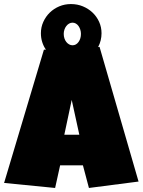

<svg xmlns="http://www.w3.org/2000/svg" viewBox="-39 -928 696 937"><path d="M456.5 -765.6Q456.5 -730 439.9 -698.2L446.8 -699.2L637.2 -42L395 -10.7L365.7 -121.1H254.4L230 -10.7L-19 -35.2L175.3 -685.5H185.1Q173.3 -702.6 167 -722.7Q160.6 -742.7 160.6 -765.6Q160.6 -795.4 172.4 -821.3Q184.1 -847.2 203.9 -866.5Q223.6 -885.7 250.2 -897Q276.9 -908.2 307.1 -908.2Q338.4 -908.2 365.5 -897Q392.6 -885.7 412.8 -866.5Q433.1 -847.2 444.8 -821.3Q456.5 -795.4 456.5 -765.6ZM356 -762.7Q356 -773.4 352.8 -783.4Q349.6 -793.5 344.2 -801Q338.9 -808.6 331.3 -813Q323.7 -817.4 314.9 -817.4Q306.2 -817.4 298.3 -813Q290.5 -808.6 284.7 -801Q278.8 -793.5 275.4 -783.4Q272 -773.4 272 -762.7Q272 -751 275.4 -740.7Q278.8 -730.5 284.7 -723.1Q290.5 -715.8 298.3 -711.4Q306.2 -707 314.9 -707Q332.5 -707 344.2 -723.1Q356 -739.3 356 -762.7ZM348.1 -270.5 311 -440.4 274.9 -270.5Z"/></svg>

Font: Luckiest Guy RUS-BEL-UKR
Style: Regular
Weight: 400
Designer: Astigmatic (AOETI)
Foundry: Astigmatic (AOETI)
Version: Version 1.00 March 11, 2019, initial release